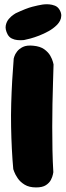

<svg xmlns="http://www.w3.org/2000/svg" viewBox="-20 -860 302 882"><path d="M146 1Q114 1 93.5 -11.5Q73 -24 61.5 -41Q50 -58 45.5 -70.5Q41 -83 41 -83Q37 -126 34.5 -175.5Q32 -225 31 -277.5Q30 -330 31.5 -383.5Q33 -437 36 -489.5Q39 -542 43 -591Q43 -591 46 -601Q49 -611 58.5 -623.5Q68 -636 85.5 -644.5Q103 -653 133 -650Q165 -647 183.5 -633.5Q202 -620 211 -604Q220 -588 223 -576Q226 -564 226 -564Q225 -526 223.5 -479.5Q222 -433 221 -382Q220 -331 220 -277.5Q220 -224 221 -171Q222 -118 225 -69Q225 -69 223 -58.5Q221 -48 214 -34Q207 -20 191 -9.5Q175 1 146 1ZM90 -676Q90 -676 81 -675.5Q72 -675 59.5 -676Q47 -677 34.5 -683Q22 -689 15 -702Q3 -725 6.5 -743Q10 -761 21 -773.5Q32 -786 42 -792.5Q52 -799 52 -799Q101 -822 128.5 -829Q156 -836 175 -839Q175 -839 184 -840Q193 -841 206 -840Q219 -839 232 -834Q245 -829 253 -816Q262 -801 261.5 -788Q261 -775 256 -765.5Q251 -756 246 -750.5Q241 -745 241 -745Q225 -729 203.5 -717Q182 -705 160 -696.5Q138 -688 119.5 -683Q101 -678 90 -676Z"/></svg>

Font: Sour Gummy Black
Style: Regular
Weight: 900
Designer: Stefie Justprince
Foundry: Eifetstype
Version: Version 1.000